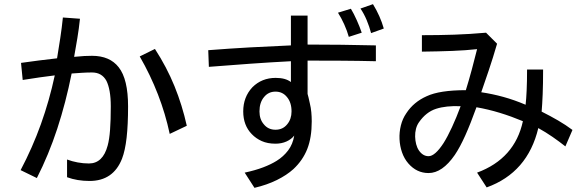

<svg xmlns="http://www.w3.org/2000/svg" viewBox="-20 -811 2800 922"><path d="M724 -576Q781 -488 818 -397Q855 -306 877 -207L795 -168Q754 -361 651 -540ZM81 -509Q123 -515 166 -520.5Q209 -526 254 -531Q262 -579 269.5 -628.5Q277 -678 282 -727L364 -721Q359 -673 351.5 -628Q344 -583 336 -538Q364 -541 384.5 -542Q405 -543 422 -543Q507 -543 550 -488Q595 -431 595 -300Q595 -212 588 -150Q581 -88 566 -49Q524 58 410 58Q351 58 302 40V-45Q326 -36 353 -31Q380 -26 407 -26Q474 -26 497 -112Q505 -141 508.5 -187.5Q512 -234 512 -300Q512 -342 506.5 -372.5Q501 -403 491 -423Q469 -463 422 -463Q399 -463 374.5 -461.5Q350 -460 324 -458Q296 -318 255 -193Q214 -68 157 44L79 6Q136 -102 176.5 -215Q217 -328 243 -449Q211 -445 171 -439.5Q131 -434 89 -427Z M980 -570Q1083 -578 1181.5 -583.5Q1280 -589 1377 -593V-736H1457V-597Q1538 -597 1621 -596Q1704 -595 1785 -593V-517Q1703 -519 1621 -519.5Q1539 -520 1457 -520V-360Q1459 -355 1461.5 -343Q1464 -331 1468 -314Q1473 -294 1475 -272Q1477 -250 1477 -228Q1477 -150 1455.5 -95.5Q1434 -41 1389 1Q1357 30 1309.5 53.5Q1262 77 1202 91L1155 18Q1206 7 1244 -7.5Q1282 -22 1309 -39Q1341 -59 1363.5 -88.5Q1386 -118 1393 -160Q1379 -142 1355.5 -131.5Q1332 -121 1303 -121Q1265 -121 1237 -133.5Q1209 -146 1189 -167Q1148 -209 1148 -276Q1148 -345 1192 -392Q1237 -437 1304 -437Q1351 -437 1377 -417V-517Q1281 -512 1182 -505Q1083 -498 983 -490ZM1248 -345Q1226 -319 1226 -276Q1226 -238 1247 -214Q1268 -188 1303 -188Q1338 -188 1359 -214Q1380 -239 1380 -276Q1380 -319 1358 -345Q1337 -371 1303 -371Q1269 -371 1248 -345ZM1655 -634Q1647 -663 1633 -694Q1619 -725 1603 -750Q1619 -755 1634 -759.5Q1649 -764 1665 -769Q1679 -746 1693.5 -713.5Q1708 -681 1717 -654ZM1771 -791Q1806 -734 1823 -674L1762 -652Q1754 -683 1741 -714Q1728 -745 1711 -770Z M2006 -642Q2087 -642 2161.5 -644.5Q2236 -647 2314 -654L2367 -601Q2347 -532 2327 -473Q2307 -414 2291 -368Q2345 -360 2397.5 -345.5Q2450 -331 2504 -308Q2507 -334 2509 -376.5Q2511 -419 2511 -477H2588Q2588 -408 2586 -359Q2584 -310 2581 -275Q2623 -254 2660 -232.5Q2697 -211 2729 -187L2695 -108Q2666 -131 2633.5 -153.5Q2601 -176 2565 -196Q2514 18 2317 89L2271 18Q2452 -49 2491 -229Q2436 -252 2380.5 -269Q2325 -286 2268 -296Q2240 -218 2214.5 -161Q2189 -104 2164 -67Q2104 20 2038 20Q1981 20 1941 -26Q1921 -49 1910.5 -79.5Q1900 -110 1898.5 -143Q1897 -176 1905 -208.5Q1913 -241 1931 -267Q1966 -321 2029 -349Q2091 -378 2217 -378Q2231 -423 2245.5 -476.5Q2260 -530 2271 -575Q2217 -569 2152 -566.5Q2087 -564 2006 -563ZM2192 -301Q2122 -304 2074 -288.5Q2026 -273 1992 -224Q1982 -210 1977.5 -192Q1973 -174 1973.5 -155Q1974 -136 1978.5 -118.5Q1983 -101 1992 -88Q2011 -61 2038 -61Q2069 -61 2110 -124Q2129 -154 2150.5 -200.5Q2172 -247 2192 -301Z"/></svg>

Font: BM YEONSUNG
Style: Regular
Weight: 400
Designer: Bongjin Kim; Myungsoo Han; Jaehyun Keum; Jihee Min; Dokyung Lee; Chorong Kim; Jooyeon Kang; Sang-a Kim;
Foundry: Sandoll Communications Inc.
Version: Version 1.000;PS 1;hotconv 16.6.51;makeotf.lib2.5.65220